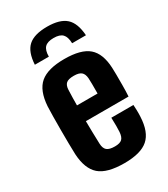

<svg xmlns="http://www.w3.org/2000/svg" viewBox="-198 -887 861 986"><g transform="rotate(-30 233.0 -394.0)"><path d="M299 -227H430Q431 -218 431.5 -195.5Q432 -173 431 -157Q427 -68 383 -29.5Q339 9 242 9Q139 9 94.5 -30Q50 -69 45 -157Q44 -183 43.5 -222Q43 -261 43 -303.5Q43 -346 43.5 -382.5Q44 -419 45 -441Q51 -532 96.5 -570.5Q142 -609 240 -609Q339 -609 383 -571Q427 -533 431 -447Q432 -435 432 -406Q432 -377 432 -342.5Q432 -308 430 -277H177Q177 -245 178 -212Q179 -179 180 -142Q181 -114 195 -102Q209 -90 242 -90Q272 -90 284.5 -102Q297 -114 299 -143Q300 -158 300 -178Q300 -198 299 -227ZM240 -510Q207 -510 194 -498.5Q181 -487 180 -461Q179 -437 178.5 -414.5Q178 -392 178 -370H300Q300 -400 300 -426.5Q300 -453 299 -461Q297 -487 283.5 -498.5Q270 -510 240 -510ZM95 -659H178Q178 -697 194 -713.5Q210 -730 247 -730Q283 -730 299 -713.5Q315 -697 316 -659H398Q393 -733 357.5 -765Q322 -797 247 -797Q170 -797 134.5 -765Q99 -733 95 -659Z"/></g></svg>

Font: Big Shoulders Text ExtraBold
Style: Regular
Weight: 800
Designer: Patric King
Foundry: XO Type Co
Version: Version 1.000; ttfautohint (v1.8.2)